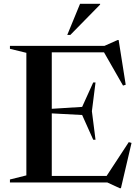

<svg xmlns="http://www.w3.org/2000/svg" viewBox="-20 -955 730 1005"><path d="M32 0V-15.5L118 -37V-678.5L32 -699.5V-715H527L595.5 -745.5H601L638 -511.5L624 -507L524.5 -681H251V-385.5L410 -395.5L468 -523.5H480L461 -373L480 -223.5H468L410 -353L251 -361.5V-34H538L654 -211L668.5 -207L613 30H606.5L541.5 0ZM332 -772 399 -935H504V-931L348 -772Z"/></svg>

Font: Newsreader 72pt Medium
Style: Regular
Weight: 500
Designer: Hugues Gentile
Foundry: Production Type
Version: Version 1.003; ttfautohint (v1.8.3)